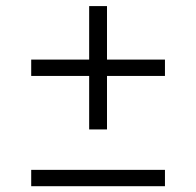

<svg xmlns="http://www.w3.org/2000/svg" viewBox="-20 -728 660 646"><path d="M85 -527.5H535V-472.5H85ZM340 -707.5V-292.5H280V-707.5ZM85 -156.5H535V-101.5H85Z"/></svg>

Font: Monaspace Argon Var
Style: Regular
Weight: 400
Designer: Riley Cran and the Lettermatic Team
Version: Version 1.000 (Monaspace Argon Var)